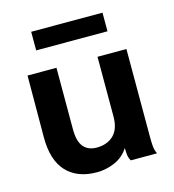

<svg xmlns="http://www.w3.org/2000/svg" viewBox="-100 -730 751 827"><g transform="rotate(-15 275.0 -317.0)"><path d="M232 12Q145 12 97 -39Q49 -90 49 -192L50 -468H179V-193Q179 -140 199.5 -115.5Q220 -91 258 -91Q305 -91 333.5 -118.5Q362 -146 362 -202V-468H491V-75Q491 -52 492.5 -34.5Q494 -17 502 0H385Q377 -14 375.5 -28.5Q374 -43 374 -58Q351 -22 312 -5Q273 12 232 12ZM114 -563V-646H432V-563Z"/></g></svg>

Font: Inconsolata SemiExpanded ExtraBold
Style: Regular
Weight: 800
Width: 6
Monospace: yes
Designer: Raph Levien, Cyreal, Brenton Simpson
Foundry: Raph Levien, Cyreal, Google
Version: Version 3.001; ttfautohint (v1.8.2.53-6de2)